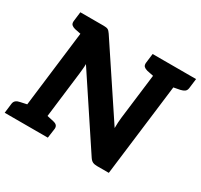

<svg xmlns="http://www.w3.org/2000/svg" viewBox="-160 -922 1169 1118"><g transform="rotate(30 424.5 -363.5)"><path d="M67 0 156 -727H237Q257 -727 266 -722Q275 -717 285 -702L590 -243Q590 -262 591 -280.5Q592 -299 594 -315L645 -727H781L691 0H612Q594 0 582.5 -5.5Q571 -11 561 -26L259 -482Q259 -463 257.5 -451Q256 -439 254 -416L203 0ZM-9 0 -1 -65Q1 -80 11 -88Q21 -96 38 -99L89 -110V0ZM183 0 210 -110 260 -99Q275 -96 283 -88Q291 -80 290 -65L281 0ZM179 -727 151 -617 102 -627Q87 -631 79 -638.5Q71 -646 72 -662L80 -727ZM665 -727 637 -617 588 -627Q573 -631 565 -638.5Q557 -646 558 -662L566 -727ZM858 -727 850 -662Q848 -646 838 -638.5Q828 -631 811 -627L759 -617L760 -727Z"/></g></svg>

Font: Aleo ExtraBold
Style: Italic
Weight: 800
Italic angle: -7°
Designer: Alessio Laiso
Foundry: Alessio Laiso
Version: Version 2.001;gftools[0.9.29]